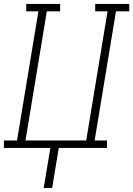

<svg xmlns="http://www.w3.org/2000/svg" viewBox="-35 -755 680 980"><path d="M188 205 222 0H-15V-38H52L161 -697H99V-735H272V-697H204L95 -38H405L514 -697H451V-735H625V-697H557L448 -38H511V0H265L231 205Z"/></svg>

Font: Iosevka Curly Slab XLtEx
Style: Italic
Weight: 200
Width: 7
Italic angle: -9°
Monospace: yes
Designer: Belleve Invis
Foundry: Belleve Invis
Version: Version 11.1.0; ttfautohint (v1.8.3)